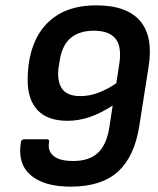

<svg xmlns="http://www.w3.org/2000/svg" viewBox="-20 -686 590 717"><path d="M244.5 11Q144.2 11 94.5 -32Q44.8 -74.9 58.1 -155.2Q60.1 -166 70.6 -166H153.8Q165.9 -166 163.2 -155.2Q157.3 -122.7 179.8 -103.8Q202.3 -84.8 253.1 -84.8Q312.8 -84.8 345.3 -114.8Q377.8 -144.8 388 -208.6L400.8 -291.9Q356.3 -263.1 315.2 -249Q274.2 -234.9 231.7 -234.9Q157.6 -234.9 120.5 -274.4Q83.3 -313.9 83.3 -386.3Q83.3 -471.4 111.6 -533.9Q139.9 -596.5 196.9 -631.3Q254 -666 339.4 -666Q454.5 -666 504.1 -606.8Q553.6 -547.6 534.4 -433.5L500.3 -216.5Q482.6 -101.8 420.8 -45.4Q358.9 11 244.5 11ZM280.3 -327.1Q313.5 -327.1 346.6 -339.4Q379.7 -351.7 414.3 -375.1L425.5 -447.6Q435.3 -511.4 411.6 -541.4Q387.9 -571.3 330.4 -571.3Q275.3 -571.3 242.7 -543.2Q210.1 -515 201.9 -452.9L198.3 -431Q192.7 -382.7 211.6 -354.9Q230.6 -327.1 280.3 -327.1Z"/></svg>

Font: Sofia Sans Semi Condensed
Style: Italic
Weight: 400
Italic angle: -9°
Designer: Botio Nikoltchev, Ani Petrova
Foundry: lettersoup
Version: Version 4.101